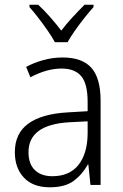

<svg xmlns="http://www.w3.org/2000/svg" viewBox="-20 -785 523 815"><path d="M246 -541Q329 -541 368 -497Q407 -453 407 -358V0H364L355 -87H353Q329 -44 292.5 -17Q256 10 191 10Q120 10 81.5 -31Q43 -72 43 -139Q43 -219 100.5 -260.5Q158 -302 268 -308L352 -313V-352Q352 -430 324.5 -462Q297 -494 242 -494Q209 -494 176 -484.5Q143 -475 109 -457L91 -501Q124 -519 164 -530Q204 -541 246 -541ZM274 -266Q101 -256 101 -139Q101 -89 128 -63Q155 -37 202 -37Q275 -37 313 -85Q351 -133 352 -217V-270ZM213 -606Q201 -628 182 -655.5Q163 -683 142.5 -709.5Q122 -736 105 -755V-765H142Q166 -743 192 -713.5Q218 -684 240 -655Q263 -685 288 -712Q313 -739 339 -765H377V-755Q359 -735 338 -708.5Q317 -682 298 -655Q279 -628 267 -606Z"/></svg>

Font: Noto Sans Sinhala SemiCondensed Light
Style: Regular
Weight: 300
Width: 4
Designer: Jelle Bosma - Monotype Design Team
Foundry: Monotype Imaging Inc.
Version: Version 2.006; ttfautohint (v1.8.4.7-5d5b)